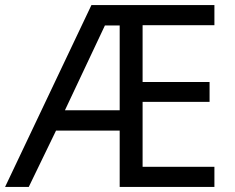

<svg xmlns="http://www.w3.org/2000/svg" viewBox="-21 -734 922 754"><path d="M821 0H449V-221H199L92 0H-1L338 -714H821V-635H539V-412H802V-334H539V-79H821ZM234 -301H449V-634H391Z"/></svg>

Font: Noto Sans Lao
Style: Regular
Weight: 400
Designer: Monotype Design Team
Foundry: Monotype Imaging Inc.
Version: Version 2.003; ttfautohint (v1.8.4.7-5d5b)